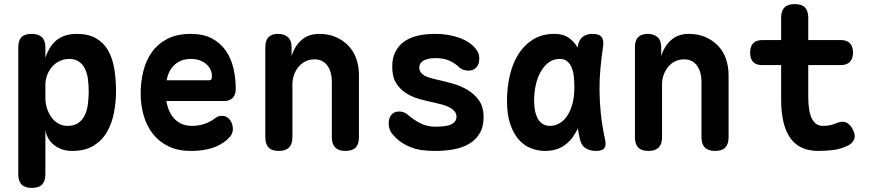

<svg xmlns="http://www.w3.org/2000/svg" viewBox="-20 -725 4240 935"><path d="M134 -560Q167 -560 184 -544Q201 -528 201 -495V-444Q209 -468 221.5 -489.5Q234 -511 252 -526.5Q270 -542 295 -551Q320 -560 354 -560Q411 -560 448.5 -538Q486 -516 507 -478.5Q528 -441 536.5 -390Q545 -339 545 -281Q545 -231 535.5 -179Q526 -127 502.5 -85Q479 -43 437.5 -16.5Q396 10 331 10Q281 10 245 -17.5Q209 -45 201 -92V124Q201 157 185 173.5Q169 190 135 190Q101 190 85 173.5Q69 157 69 124V-495Q69 -528 84.5 -544Q100 -560 134 -560ZM317 -438Q294 -438 272.5 -428.5Q251 -419 235.5 -402Q220 -385 210.5 -361.5Q201 -338 201 -310V-249Q201 -223 208.5 -198.5Q216 -174 230 -154.5Q244 -135 264 -123.5Q284 -112 308 -112Q342 -112 362.5 -127Q383 -142 394 -166.5Q405 -191 408.5 -221Q412 -251 412 -280Q412 -309 408.5 -337.5Q405 -366 394.5 -388.5Q384 -411 365 -424.5Q346 -438 317 -438Z M1060 -161Q1085 -161 1099.5 -141.5Q1114 -122 1114 -97Q1114 -83 1108 -71Q1102 -59 1085 -44Q1070 -31 1052 -21Q1034 -11 1012 -4Q990 3 964.5 6.5Q939 10 909 10Q848 10 802.5 -11.5Q757 -33 726.5 -70.5Q696 -108 680.5 -159.5Q665 -211 665 -271Q665 -326 678 -378.5Q691 -431 720 -471.5Q749 -512 795.5 -536Q842 -560 909 -560Q970 -560 1011.5 -538Q1053 -516 1079 -479Q1105 -442 1116.5 -393.5Q1128 -345 1128 -293Q1128 -264 1113.5 -248.5Q1099 -233 1071 -233H790Q796 -200 808 -177Q820 -154 836.5 -139.5Q853 -125 873 -118.5Q893 -112 915 -112Q951 -112 980.5 -123.5Q1010 -135 1023 -146Q1033 -154 1041.5 -157.5Q1050 -161 1060 -161ZM999 -334Q1005 -334 1008.5 -338Q1012 -342 1012 -354Q1012 -370 1005.5 -385Q999 -400 985.5 -412Q972 -424 953 -431Q934 -438 909 -438Q884 -438 864.5 -430.5Q845 -423 830 -409.5Q815 -396 805.5 -377Q796 -358 791 -334Z M1404 -56Q1404 -23 1387.5 -6.5Q1371 10 1338 10Q1304 10 1288 -6.5Q1272 -23 1272 -56V-495Q1272 -528 1287.5 -544Q1303 -560 1334 -560Q1364 -560 1382 -544Q1400 -528 1400 -495V-452Q1416 -503 1450 -531.5Q1484 -560 1534 -560Q1580 -560 1615.5 -544.5Q1651 -529 1676.5 -502.5Q1702 -476 1715 -439Q1728 -402 1728 -359V-56Q1728 -23 1712 -6.5Q1696 10 1662 10Q1629 10 1612.5 -6.5Q1596 -23 1596 -56V-331Q1596 -350 1591 -369Q1586 -388 1576 -403Q1566 -418 1550 -427Q1534 -436 1511 -436Q1487 -436 1467 -426Q1447 -416 1433 -398.5Q1419 -381 1411.5 -359.5Q1404 -338 1404 -315Z M2100 10Q2067 10 2038.5 6.5Q2010 3 1985.5 -6Q1961 -15 1939 -29Q1917 -43 1898 -64Q1885 -77 1879 -91.5Q1873 -106 1873 -125Q1873 -152 1887 -167Q1901 -182 1923 -182Q1933 -182 1943.5 -179Q1954 -176 1965 -167Q1995 -141 2027.5 -124.5Q2060 -108 2100 -108Q2118 -108 2136 -109.5Q2154 -111 2169 -116Q2184 -121 2193.5 -131Q2203 -141 2203 -157Q2203 -172 2193.5 -183Q2184 -194 2169 -202Q2154 -210 2136 -215Q2118 -220 2100 -224Q2062 -232 2025 -242Q1988 -252 1958 -271Q1928 -290 1909 -320.5Q1890 -351 1890 -400Q1890 -442 1905 -472Q1920 -502 1947.5 -522Q1975 -542 2013.5 -551Q2052 -560 2100 -560Q2162 -560 2215 -541.5Q2268 -523 2296 -488Q2304 -479 2309 -467.5Q2314 -456 2314 -439Q2314 -412 2299.5 -396.5Q2285 -381 2261 -381Q2249 -381 2236 -385.5Q2223 -390 2213 -400Q2197 -416 2169.5 -429Q2142 -442 2100 -442Q2082 -442 2068 -439Q2054 -436 2043.5 -430.5Q2033 -425 2027.5 -416.5Q2022 -408 2022 -396Q2022 -382 2029 -372.5Q2036 -363 2047.5 -356.5Q2059 -350 2073 -346Q2087 -342 2100 -339Q2138 -331 2179.5 -319.5Q2221 -308 2255.5 -288Q2290 -268 2312.5 -236Q2335 -204 2335 -155Q2335 -106 2315 -74Q2295 -42 2262.5 -23.5Q2230 -5 2188 2.5Q2146 10 2100 10Z M2634 10Q2598 10 2564.5 -3.5Q2531 -17 2505.5 -46Q2480 -75 2464.5 -121.5Q2449 -168 2449 -234Q2449 -301 2463.5 -361Q2478 -421 2507 -465Q2536 -509 2579 -534.5Q2622 -560 2679 -560Q2726 -560 2755 -537Q2778 -519 2793 -493Q2794 -497 2794 -501Q2799 -531 2817.5 -545.5Q2836 -560 2866 -560Q2897 -560 2909 -545.5Q2921 -531 2917 -501Q2909 -446 2904 -392Q2899 -338 2899.5 -283.5Q2900 -229 2906 -171Q2912 -113 2926 -48Q2933 -18 2923.5 -4Q2914 10 2883 10Q2852 10 2831 -4Q2810 -18 2804 -48Q2798 -74 2794 -99Q2789 -89 2783 -79Q2760 -37 2723 -13.5Q2686 10 2634 10ZM2659 -112Q2681 -112 2702.5 -123.5Q2724 -135 2740.5 -158.5Q2757 -182 2767 -217Q2777 -252 2777 -299Q2777 -326 2774.5 -351.5Q2772 -377 2764 -396Q2756 -415 2742 -426.5Q2728 -438 2705 -438Q2676 -438 2653.5 -422Q2631 -406 2614.5 -378Q2598 -350 2589.5 -313Q2581 -276 2581 -234Q2581 -179 2600 -145.5Q2619 -112 2659 -112Z M3204 -56Q3204 -23 3187.5 -6.5Q3171 10 3138 10Q3104 10 3088 -6.5Q3072 -23 3072 -56V-495Q3072 -528 3087.5 -544Q3103 -560 3134 -560Q3164 -560 3182 -544Q3200 -528 3200 -495V-452Q3216 -503 3250 -531.5Q3284 -560 3334 -560Q3380 -560 3415.5 -544.5Q3451 -529 3476.5 -502.5Q3502 -476 3515 -439Q3528 -402 3528 -359V-56Q3528 -23 3512 -6.5Q3496 10 3462 10Q3429 10 3412.5 -6.5Q3396 -23 3396 -56V-331Q3396 -350 3391 -369Q3386 -388 3376 -403Q3366 -418 3350 -427Q3334 -436 3311 -436Q3287 -436 3267 -426Q3247 -416 3233 -398.5Q3219 -381 3211.5 -359.5Q3204 -338 3204 -315Z M4074 -530Q4104 -530 4119 -514.5Q4134 -499 4134 -469.5Q4134 -440 4119 -424Q4104 -408 4074 -408H3916V-256Q3916 -181 3934 -146.5Q3952 -112 3987 -112Q4003 -112 4018.5 -114.5Q4034 -117 4050 -124Q4079 -137 4098.5 -129.5Q4118 -122 4131 -98Q4147 -71 4140.5 -50Q4134 -29 4111 -17Q4077 0 4041 5Q4005 10 3965 10Q3921 10 3887.5 -4.5Q3854 -19 3831 -49.5Q3808 -80 3796 -127.5Q3784 -175 3784 -240V-408H3692Q3662 -408 3647.5 -423.5Q3633 -439 3633 -468Q3633 -499 3648 -514.5Q3663 -530 3694 -530H3784V-639Q3784 -672 3800 -688.5Q3816 -705 3850 -705Q3884 -705 3900 -688.5Q3916 -672 3916 -639V-530Z"/></svg>

Font: Maple Mono
Style: Bold
Weight: 700
Monospace: yes
Designer: subframe7536
Version: Version 7.200